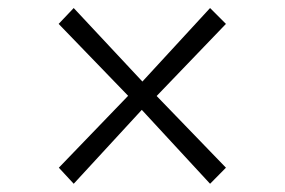

<svg xmlns="http://www.w3.org/2000/svg" viewBox="-20 -528 709 478"><path d="M299 -289.5 126 -468.5 163.5 -508 334.5 -325 503 -508 542.5 -468.5 370 -289 542.5 -110.5 503 -70.5 333 -254.5 163.5 -70.5 126.5 -110.5Z"/></svg>

Font: Merriweather 120pt
Style: Bold
Weight: 700
Designer: Eben Sorkin
Foundry: Eben Sorkin
Version: Version 2.100